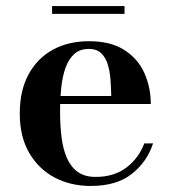

<svg xmlns="http://www.w3.org/2000/svg" viewBox="-20 -606 569 636"><path d="M280.5 10Q213.5 10 160.5 -18.2Q107.5 -46.5 76.5 -100Q45.5 -153.5 45.5 -230Q45.5 -306.5 74.8 -360Q104 -413.5 155.5 -441.5Q207 -469.5 274.5 -469.5Q347 -469.5 392.2 -440.2Q437.5 -411 458.5 -363.5Q479.5 -316 479.5 -261.5H113V-288H348.5Q348 -314.5 346 -342Q344 -369.5 337 -392.5Q330 -415.5 315 -429.8Q300 -444 274.5 -444Q245.5 -444 226.8 -427.8Q208 -411.5 197.5 -382.8Q187 -354 183 -316.5Q179 -279 179 -236Q179 -189.5 184 -150.2Q189 -111 202 -81.8Q215 -52.5 238 -36.2Q261 -20 296.5 -20Q358 -20 398.8 -51Q439.5 -82 458 -131H487Q467.5 -70.5 417 -30.2Q366.5 10 280.5 10ZM152.5 -560V-586H392.5V-560Z"/></svg>

Font: Bodoni Moda SC 9pt SemiBold
Style: Regular
Weight: 600
Designer: Owen Earl
Foundry: indestructible type
Version: Version 2.005